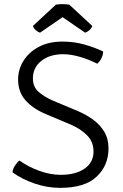

<svg xmlns="http://www.w3.org/2000/svg" viewBox="-20 -896 595 928"><path d="M40.5 -63Q42 -79.5 52 -95.2Q62 -111 74 -120Q118 -89 170.8 -70Q223.5 -51 274 -51Q345.5 -51 388.8 -81Q432 -111 432 -163.5Q432 -211.5 399.8 -243Q367.5 -274.5 322.5 -293.5L201.5 -344.5Q137.5 -371.5 102.5 -412Q67.5 -452.5 67.5 -511.5Q67.5 -560.5 93.5 -602.2Q119.5 -644 167.5 -669.5Q215.5 -695 282 -695Q339 -695 389.2 -680.5Q439.5 -666 478.5 -647Q478.5 -631.5 470.5 -615Q462.5 -598.5 450 -588Q410 -608.5 366.2 -621.2Q322.5 -634 285 -634Q221 -634 180 -601.8Q139 -569.5 139 -517Q139 -474.5 169 -449.8Q199 -425 238.5 -408.5L355.5 -359.5Q394.5 -343 428.5 -318.8Q462.5 -294.5 483.5 -260Q504.5 -225.5 504.5 -179.5Q504.5 -96.5 447.2 -42.2Q390 12 271 12Q208 12 147.5 -8.8Q87 -29.5 40.5 -63ZM315 -873.5 426 -770.5Q421.5 -758 411.2 -749.5Q401 -741 391.5 -738L282.5 -813L173.5 -738Q164 -741 153.8 -749.5Q143.5 -758 139 -770.5L250 -873.5Q265 -876 282.5 -876Q300 -876 315 -873.5Z"/></svg>

Font: Signika Negative SC Light
Style: Regular
Weight: 300
Designer: Anna Giedryś
Foundry: Anna Giedryś
Version: Version 2.000; ttfautohint (v1.8.3) -l 8 -r 50 -G 200 -x 9 -